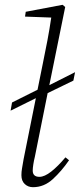

<svg xmlns="http://www.w3.org/2000/svg" viewBox="-20 -765 332 798"><path d="M117 13Q97 13 83 0Q69 -13 69 -37Q69 -51 71.5 -65Q74 -79 78 -103L129 -357L24 -305L30 -339L136 -392L158 -501Q168 -549 177 -596.5Q186 -644 193 -692L84 -696L87 -716L240 -745L251 -736L185 -411L292 -465L285 -430L178 -378L125 -114Q121 -98 118.5 -82Q116 -66 116 -56Q116 -30 144 -30Q165 -30 193 -52Q221 -74 252 -111L267 -99Q236 -54 199.5 -20.5Q163 13 117 13Z"/></svg>

Font: Source Serif Pro Light
Style: Italic
Weight: 300
Italic angle: -12°
Designer: Frank Grießhammer
Foundry: Adobe Systems Incorporated
Version: Version 3.001;hotconv 1.0.111;makeotfexe 2.5.65597